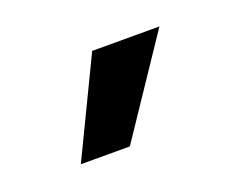

<svg xmlns="http://www.w3.org/2000/svg" viewBox="-43 -793 336 275"><g transform="rotate(-20 125.0 -655.5)"><path d="M42.5 -581.5 113.3 -728.5H215.8L117.2 -581.5Z"/></g></svg>

Font: Inter Cardless Display
Style: Regular
Weight: 400
Designer: Rasmus Andersson
Foundry: rsms
Version: Version 4.001;git-9221beed3